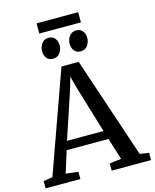

<svg xmlns="http://www.w3.org/2000/svg" viewBox="-159 -1166 1020 1265"><g transform="rotate(-15 351.0 -533.0)"><path d="M53.5 -59.5 300 -748.5H417.5L648.5 -59L710.5 -49.5V0H442V-49.5L522 -59L475.5 -207H190.5L144 -59.5L228.5 -49.5V0H-8.5L-9 -49.5ZM457.5 -266 360.5 -588 339 -669 315 -586 208.5 -266ZM259 -812Q232.5 -812 217.5 -831.2Q202.5 -850.5 202.5 -877.5Q202.5 -907 219 -930Q235.5 -953 267 -953H268Q295 -953 309.8 -933.8Q324.5 -914.5 324.5 -887.5Q324.5 -858 308 -835Q291.5 -812 260 -812ZM447.5 -812Q420.5 -812 405.5 -831.2Q390.5 -850.5 390.5 -877.5Q390.5 -907 407.2 -930Q424 -953 455 -953H456Q483 -953 498 -933.8Q513 -914.5 513 -887.5Q513 -858 496.2 -835Q479.5 -812 448.5 -812ZM499 -1065.5V-996H215V-1065.5Z"/></g></svg>

Font: Merriweather 24pt Medium
Style: Regular
Weight: 500
Designer: Eben Sorkin
Foundry: Eben Sorkin
Version: Version 2.100